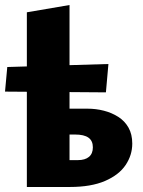

<svg xmlns="http://www.w3.org/2000/svg" viewBox="-23 -745 569 765"><path d="M84 0V-696L254 -725V-107H287Q316 -107 331.5 -120Q347 -133 347 -158Q347 -184 329.5 -196.5Q312 -209 276 -209H216V-312H326Q359 -312 390.5 -304Q422 -296 448 -279.5Q474 -263 489 -236.5Q504 -210 504 -173Q504 -127 477.5 -87.5Q451 -48 395.5 -24Q340 0 255 0ZM399 -377 -3 -380 6 -478 409 -490Z"/></svg>

Font: Ysabeau Infant Black
Style: Regular
Weight: 900
Designer: Christian Thalmann (Catharsis Fonts)
Version: Version 2.001;gftools[0.9.30]; featfreeze: ss01,ss02,lnum